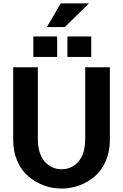

<svg xmlns="http://www.w3.org/2000/svg" viewBox="-20 -1095 719 1122"><path d="M57.1 -276.9V-702.1H201.2V-285.2Q201.2 -195.8 241 -150.9Q280.8 -106 339.8 -106Q398.9 -106 438.5 -150.9Q478 -195.8 478 -285.2V-702.1H622.1V-276.9Q622.1 -209 598.1 -154.1Q574.2 -99.1 534.2 -64.7Q494.1 -30.3 444.1 -11.7Q394 6.8 339.8 6.8Q285.6 6.8 235.6 -11.7Q185.5 -30.3 145.3 -64.7Q105 -99.1 81.1 -154.1Q57.1 -209 57.1 -276.9ZM314 -762.2H174.8V-881.8H314ZM513.2 -762.2H374V-881.8H513.2ZM335 -1075.2H500L358.9 -937H253.9Z"/></svg>

Font: LT Superior
Style: Bold
Weight: 400
Designer: Daniel Lyons
Foundry: LyonsType
Version: Version 1.000